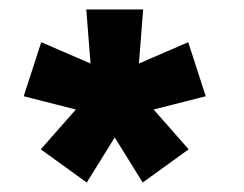

<svg xmlns="http://www.w3.org/2000/svg" viewBox="-20 -740 514 405"><path d="M163 -355 66 -425 140 -509 30 -537 67 -651 171 -606 162 -720H282L273 -606L377 -651L414 -537L304 -509L378 -425L281 -355L222 -450Z"/></svg>

Font: Vela Sans ExtBd
Style: Regular
Weight: 800
Designer: Principal design: Mikhail Sharanda - project Manrope.
Design modification: Ravid Balaliev
Foundry: Mikhail Sharanda
Version: Version 1.001